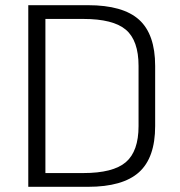

<svg xmlns="http://www.w3.org/2000/svg" viewBox="-20 -720 692 740"><path d="M89 -700H319Q454 -700 516 -644Q578 -588 578 -466V-234Q578 -112 515.5 -56Q453 0 319 0H89ZM140 -53H301Q416 -53 465 -95Q514 -137 514 -234V-466Q514 -564 465 -605.5Q416 -647 301 -647H140L155 -688V-11Z"/></svg>

Font: Pathway Extreme 8pt Thin 12pt ExtraLight
Style: Regular
Weight: 250
Version: Version 1.001;gftools[0.9.26]